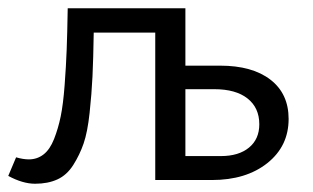

<svg xmlns="http://www.w3.org/2000/svg" viewBox="-21 -436 759 465"><path d="M512 -277Q590 -277 634 -243Q678 -209 678 -148Q678 -82 626.5 -41Q575 0 492 0H355V-357H206Q205 -293 203 -251Q201 -209 196 -162.5Q191 -116 181.5 -88.5Q172 -61 156.5 -36.5Q141 -12 118 -1.5Q95 9 64 9Q34 9 -1 -10L18 -55Q35 -50 49 -50Q69 -50 84.5 -62Q100 -74 110 -99.5Q120 -125 126 -154Q132 -183 135.5 -229.5Q139 -276 140.5 -316Q142 -356 143 -416H428V-277ZM514 -58Q557 -58 582 -78.5Q607 -99 607 -135Q607 -175 578.5 -197.5Q550 -220 498 -220H428V-58Z"/></svg>

Font: EauTest Medium
Style: Regular
Weight: 500
Designer: Christian Thalmann (Catharsis Fonts)
Version: Version 0.001;PS 000.001;hotconv 1.0.88;makeotf.lib2.5.64775